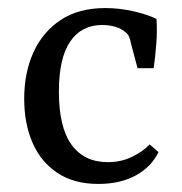

<svg xmlns="http://www.w3.org/2000/svg" viewBox="-20 -446 450 476"><path d="M40 -201Q40 -266 63 -316.5Q86 -367 130.5 -396.5Q175 -426 241 -426Q276 -426 311 -418Q346 -410 368 -399Q370 -370 367.5 -337.5Q365 -305 361 -277H321L305 -337Q303 -348 300 -355Q297 -362 290 -367Q281 -375 266 -379.5Q251 -384 233 -384Q182 -384 154 -343Q126 -302 126 -219Q126 -130 157.5 -87Q189 -44 247 -44Q280 -44 307 -57Q334 -70 351 -88L373 -69Q355 -32 316.5 -11Q278 10 224 10Q163 10 122 -17.5Q81 -45 60.5 -92.5Q40 -140 40 -201Z"/></svg>

Font: Yrsa
Style: Regular
Weight: 400
Designer: Anna Giedrys (Yrsa+Rasa design), David Brezina (Yrsa art-direction, Rasa art-direction, design)
Foundry: Rosetta Type Foundry
Version: Version 2.004